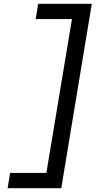

<svg xmlns="http://www.w3.org/2000/svg" viewBox="-20 -843 540 1006"><path d="M20 143 33 63H223L357 -743H167L180 -823H461L301 143Z"/></svg>

Font: Iosevka SS18 Medium
Style: Italic
Weight: 500
Italic angle: -9°
Monospace: yes
Designer: Belleve Invis
Foundry: Belleve Invis
Version: Version 25.1.1; ttfautohint (v1.8.4)